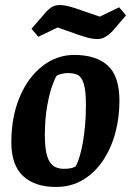

<svg xmlns="http://www.w3.org/2000/svg" viewBox="-20 -731 520 762"><path d="M202 11Q118 11 71.5 -32.5Q25 -76 25 -166Q25 -267 58 -345.5Q91 -424 148 -468.5Q205 -513 275 -513Q361 -513 407.5 -471Q454 -429 454 -331Q454 -264 437.5 -203Q421 -142 388.5 -93.5Q356 -45 309 -17Q262 11 202 11ZM234 -61Q251 -61 262 -63.5Q273 -66 281 -71Q289 -87 296 -110Q303 -133 308.5 -163.5Q314 -194 317.5 -231.5Q321 -269 321 -314Q321 -371 312.5 -398.5Q304 -426 288.5 -433.5Q273 -441 249 -441Q237 -441 222.5 -437.5Q208 -434 204 -429Q199 -423 187.5 -391.5Q176 -360 167 -309Q158 -258 158 -193Q158 -149 165 -119.5Q172 -90 188.5 -75.5Q205 -61 234 -61ZM369 -576Q348 -576 328 -581.5Q308 -587 291 -593L209 -622L132 -585L105 -617L152 -671Q168 -691 182.5 -701Q197 -711 217 -711Q231 -711 246 -707.5Q261 -704 277 -699L376 -665L453 -702L480 -670L433 -615Q417 -596 400.5 -586Q384 -576 369 -576Z"/></svg>

Font: Faustina Light
Style: Bold Italic
Weight: 700
Italic angle: -8°
Version: Version 1.200